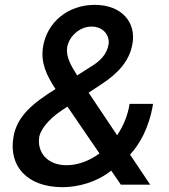

<svg xmlns="http://www.w3.org/2000/svg" viewBox="-20 -755 691 785"><path d="M605.8 -330.3H509.9C502.1 -281.6 483.7 -238.3 458.8 -202.1L342.3 -376.1L397.7 -412.6C464.8 -457 510.3 -507.5 521.7 -576.7C536.6 -661.6 479.8 -735.1 367.5 -735.1C256.7 -735.1 172.2 -663.7 155.9 -563.2C145.6 -498.2 170.5 -446.7 207 -391C114.7 -333.5 48.3 -279.8 34.8 -193.2C15.3 -76.3 90.2 10.3 236.2 10.3C301.5 10.3 378.2 -11.7 434.7 -57.5L474.1 0H594.1L511.7 -122.9C549.4 -164.1 588.8 -228 605.8 -330.3ZM254.6 -561.4C261.4 -604 303.6 -646.3 354.4 -646.3C404.1 -646.3 429.3 -608 424 -573.9C416.2 -530.5 388.8 -504.3 345.2 -478.3L295.5 -446.7C269.2 -487.6 248.9 -524.5 254.6 -561.4ZM252.1 -79.5C172.9 -79.5 130.3 -133.2 140.6 -196C144.2 -218.4 170.5 -262.8 234.4 -305L255.7 -319.2L386.7 -127.5C344.5 -96.6 296.5 -79.5 252.1 -79.5Z"/></svg>

Font: TID UI Medium
Style: Italic
Weight: 500
Italic angle: -9.39999°
Designer: The TID Project Authors
Foundry: Bakken & Bæck
Version: Version 1.001;hotconv 1.0.109;makeotfexe 2.5.65596